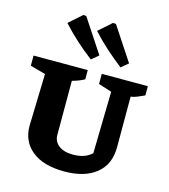

<svg xmlns="http://www.w3.org/2000/svg" viewBox="-119 -902 883 1006"><g transform="rotate(15 322.0 -399.0)"><path d="M323 10Q210 10 148 -39.5Q86 -89 86 -174L94 -457L11 -480V-535H305V-485Q279 -470 239 -459V-166Q239 -130 267 -108.5Q295 -87 344 -87Q410 -87 446 -122L453 -457L381 -480V-535H631V-485Q612 -476 592.5 -468Q573 -460 558 -459V-184Q558 -91 495.5 -40.5Q433 10 323 10ZM306 -593Q260 -628 218 -666Q176 -704 138 -746L208 -808L224 -807L344 -625ZM467 -593Q422 -628 379.5 -666Q337 -704 299 -746L369 -808L385 -807L505 -625Z"/></g></svg>

Font: Piazzolla SC
Style: Bold
Weight: 700
Designer: Juan Pablo del Peral
Foundry: Huerta Tipografica
Version: Version 1.330